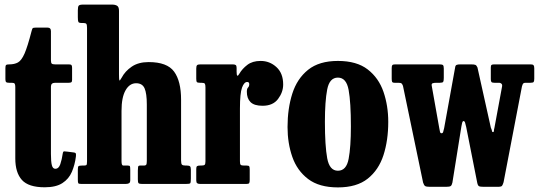

<svg xmlns="http://www.w3.org/2000/svg" viewBox="-20 -800 2344 835"><path d="M310 -118.5Q305.5 -83 292.5 -52.5Q279.5 -22 251.5 -3.8Q223.5 14.5 174.5 14.5Q104 14.5 75.2 -17.5Q46.5 -49.5 46.5 -111V-422Q46.5 -431.5 44 -435.8Q41.5 -440 31.5 -440H19.5Q10 -440 6.8 -443Q3.5 -446 3.5 -455.5V-504Q3.5 -514.5 6.5 -517.2Q9.5 -520 20 -520Q43 -520 58.2 -528.5Q73.5 -537 86.8 -567.2Q100 -597.5 117 -663.5Q119.5 -673 121.5 -676.5Q123.5 -680 136 -680H186.5Q201.5 -680 201.5 -664.5V-538Q201.5 -526.5 205.2 -523.2Q209 -520 219.5 -520H279Q288 -520 290.8 -517Q293.5 -514 293.5 -505V-452.5Q293.5 -444.5 290 -442.2Q286.5 -440 278.5 -440H220Q201.5 -440 201.5 -423.5V-130.5Q201.5 -97 205.5 -81.5Q209.5 -66 220.5 -66Q235.5 -66 242.2 -85.8Q249 -105.5 253 -133Q254.5 -142 259.2 -141.8Q264 -141.5 273 -140.5L300.5 -137Q309 -136 310 -131.5Q311 -127 310 -118.5Z M342 -700H335.5Q323.5 -700 321 -704.5Q318.5 -709 318.5 -725V-755Q318.5 -771 322.5 -775.5Q326.5 -780 341 -780H468Q481 -780 489.2 -775Q497.5 -770 497.5 -753V-477Q497.5 -455 499 -450.8Q500.5 -446.5 509 -462Q524 -490.5 553 -510.2Q582 -530 626.5 -530Q707 -530 737.2 -488.5Q767.5 -447 767.5 -366.5V-102.5Q767.5 -87.5 771.5 -83.8Q775.5 -80 787.5 -80H793.5Q803.5 -80 806.8 -76.2Q810 -72.5 810 -62V-23.5Q810 -6 807.2 -3Q804.5 0 787.5 0H598Q585.5 0 582.5 -3.5Q579.5 -7 579.5 -20V-58.5Q579.5 -67.5 580.5 -73.8Q581.5 -80 589 -80H607Q613 -80 615.8 -83.5Q618.5 -87 618.5 -100.5V-345.5Q618.5 -393.5 608.8 -415.8Q599 -438 572 -438Q543.5 -438 526 -407.2Q508.5 -376.5 508.5 -318V-98.5Q508.5 -80 516 -80H536Q543.5 -80 545 -76.8Q546.5 -73.5 546.5 -60.5V-17Q546.5 -6 541 -3Q535.5 0 525.5 0H334.5Q322.5 0 320.5 -3.2Q318.5 -6.5 318.5 -19V-62Q318.5 -74 321.2 -77Q324 -80 336.5 -80H343.5Q352.5 -80 355.5 -82Q358.5 -84 358.5 -98.5V-679Q358.5 -693 355.2 -696.5Q352 -700 342 -700Z M873.5 -420Q873.5 -432 870.8 -436Q868 -440 856 -440H850Q839 -440 836.2 -443.2Q833.5 -446.5 833.5 -457.5V-501.5Q833.5 -512.5 836.8 -516.2Q840 -520 851 -520H992Q1001 -520 1005 -517.2Q1009 -514.5 1009 -505V-488.5Q1009 -458 1021 -479.5Q1033.5 -501 1055.8 -518Q1078 -535 1113.5 -535Q1153 -535 1182.2 -508.2Q1211.5 -481.5 1211.5 -432.5Q1211.5 -399 1189.2 -369.5Q1167 -340 1122 -340Q1085.5 -340 1069.5 -356Q1053.5 -372 1053.5 -401Q1053.5 -414.5 1058.8 -419.5Q1064 -424.5 1064 -434Q1064 -443.5 1055 -443.5Q1041.5 -443.5 1032.5 -418.8Q1023.5 -394 1023.5 -328V-99Q1023.5 -87 1026.5 -83.5Q1029.5 -80 1041.5 -80H1052.5Q1062 -80 1064 -76.5Q1066 -73 1066 -63.5V-18Q1066 -7.5 1063.8 -3.8Q1061.5 0 1051.5 0H851.5Q842 0 837.8 -3Q833.5 -6 833.5 -15.5V-65.5Q833.5 -75 837.2 -77.5Q841 -80 850 -80H854Q866 -80 869.8 -83Q873.5 -86 873.5 -98Z M1230.5 -247.5Q1230.5 -327.5 1251.2 -392.8Q1272 -458 1320 -496.5Q1368 -535 1449.5 -535Q1531.5 -535 1579.2 -498Q1627 -461 1647.8 -400.5Q1668.5 -340 1668.5 -270Q1668.5 -190 1647.8 -125.5Q1627 -61 1579.2 -23Q1531.5 15 1449.5 15Q1368 15 1320 -21.5Q1272 -58 1251.2 -117.8Q1230.5 -177.5 1230.5 -247.5ZM1393 -270Q1393 -166 1403 -111.8Q1413 -57.5 1449.5 -57.5Q1486.5 -57.5 1496.2 -109.2Q1506 -161 1506 -250Q1506 -354.5 1496.2 -408.5Q1486.5 -462.5 1449.5 -462.5Q1413 -462.5 1403 -411Q1393 -359.5 1393 -270Z M1911.5 -242.5 1959.5 -507.5Q1960.5 -515.5 1965.8 -517.8Q1971 -520 1981.5 -520H2028.5Q2041.5 -520 2047 -518Q2052.5 -516 2056.5 -506.5L2114.5 -245.5Q2119.5 -233.5 2119.8 -229.5Q2120 -225.5 2124 -225.5Q2128 -225.5 2128 -230.8Q2128 -236 2130.5 -245.5L2163.5 -424Q2165 -432.5 2160.5 -436.2Q2156 -440 2151.5 -440H2130.5Q2120.5 -440 2117.5 -443.2Q2114.5 -446.5 2114.5 -455.5V-506.5Q2114.5 -515 2117.5 -517.5Q2120.5 -520 2129 -520H2288.5Q2297.5 -520 2300.5 -516.2Q2303.5 -512.5 2303.5 -503V-458Q2303.5 -447 2300.8 -443.5Q2298 -440 2286.5 -440H2266Q2259 -440 2256 -437.5Q2253 -435 2250 -424.5L2170 -7.5Q2166.5 4 2163.2 8.2Q2160 12.5 2144 12.5H2084.5Q2068.5 12.5 2063.2 9.8Q2058 7 2055.5 -5L2007.5 -247.5Q2005 -258.5 2002.8 -266Q2000.5 -273.5 1996 -273.5Q1992 -273.5 1990 -266.5Q1988 -259.5 1986.5 -249.5L1947.5 -6Q1945 5.5 1940.2 9Q1935.5 12.5 1919.5 12.5H1850.5Q1834 12.5 1829 9.2Q1824 6 1820 -6L1732.5 -426.5Q1729.5 -434.5 1726.2 -437.2Q1723 -440 1711.5 -440H1696.5Q1687 -440 1685.2 -444.5Q1683.5 -449 1683.5 -458V-503.5Q1683.5 -513.5 1686.2 -516.8Q1689 -520 1698.5 -520H1892Q1903 -520 1906.5 -516.8Q1910 -513.5 1910 -502V-461Q1910 -448.5 1907.5 -444.2Q1905 -440 1893 -440H1878.5Q1867.5 -440 1861.8 -438Q1856 -436 1857.5 -427.5L1890.5 -242Q1892 -233 1893.5 -226.8Q1895 -220.5 1900 -220.5Q1905.5 -220.5 1907.2 -226Q1909 -231.5 1911.5 -242.5Z"/></svg>

Font: Besley* Condensed
Style: Bold
Weight: 700
Width: 3
Designer: Owen Earl
Foundry: indestructible type*
Version: Version 3.000; ttfautohint (v1.8.3)